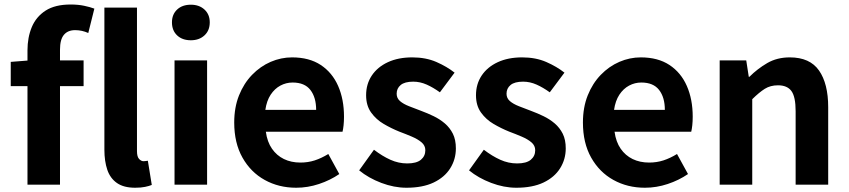

<svg xmlns="http://www.w3.org/2000/svg" viewBox="-20 -832 3824 865"><path d="M103.8 0V-605.1Q103.8 -663.3 123.3 -710.1Q142.9 -756.8 185.6 -784.3Q228.3 -811.7 298.3 -811.7Q331.7 -811.7 358.9 -806Q386.1 -800.3 405.1 -793.1L377.7 -683.3Q349.6 -696.2 318.4 -696.2Q285.8 -696.2 268.1 -675.3Q250.3 -654.4 250.3 -607.9V0ZM28.4 -444.1V-553.2L112.3 -559.8H356.6V-444.1ZM588.8 13.8Q537.4 13.8 507 -7.4Q476.6 -28.5 463.4 -67.1Q450.3 -105.8 450.3 -157.3V-797.9H597.1V-151.3Q597.1 -125.9 606.6 -115.9Q616.1 -105.8 626.1 -105.8Q630.6 -105.8 634.8 -106.3Q638.9 -106.8 646.1 -107.8L663.8 1.2Q652.1 6.1 633.7 9.9Q615.4 13.8 588.8 13.8Z M766.3 0V-559.8H913V0ZM839.9 -650.6Q801.2 -650.6 778 -672.6Q754.7 -694.5 754.7 -731.4Q754.7 -767.1 778 -789Q801.2 -810.8 839.9 -810.8Q877.5 -810.8 901.2 -789Q925 -767.1 925 -731.4Q925 -694.5 901.2 -672.6Q877.5 -650.6 839.9 -650.6Z M1314.4 13.8Q1235.9 13.8 1172.7 -21.2Q1109.5 -56.1 1072.4 -121.9Q1035.2 -187.7 1035.2 -279.9Q1035.2 -348.1 1056.8 -402.2Q1078.4 -456.3 1115.6 -494.8Q1152.8 -533.2 1199.5 -553.4Q1246.3 -573.5 1295.7 -573.5Q1373.1 -573.5 1425 -539.3Q1476.9 -505.1 1503.4 -444.7Q1529.8 -384.4 1529.8 -306.4Q1529.8 -285.9 1527.9 -267.6Q1525.9 -249.4 1523.1 -238.4H1177.7Q1183.9 -192.8 1205.2 -162.1Q1226.4 -131.4 1259.1 -115.5Q1291.8 -99.6 1333.6 -99.6Q1367.6 -99.6 1398 -109.4Q1428.3 -119.3 1459.1 -138.2L1508.6 -47.9Q1467.7 -19.8 1417 -3Q1366.4 13.8 1314.4 13.8ZM1175.4 -336.9H1404.3Q1404.3 -393.2 1378.4 -426.7Q1352.6 -460.2 1298.1 -460.2Q1269 -460.2 1243.2 -446.4Q1217.4 -432.6 1199.4 -405.4Q1181.4 -378.2 1175.4 -336.9Z M1811.1 13.8Q1755.3 13.8 1697.7 -8.1Q1640.1 -30 1598.1 -64.5L1664.8 -157.4Q1702.4 -128.6 1738.9 -112.2Q1775.4 -95.7 1814.7 -95.7Q1856.5 -95.7 1876.4 -112.3Q1896.2 -128.9 1896.2 -155.2Q1896.2 -176.1 1879.3 -190.6Q1862.5 -205 1835.5 -216.5Q1808.5 -228 1779 -239Q1743.7 -253.2 1709.2 -273.3Q1674.7 -293.4 1652.1 -324.9Q1629.4 -356.4 1629.4 -403Q1629.4 -453.3 1655 -491.7Q1680.7 -530.1 1727.4 -551.8Q1774.2 -573.5 1837.5 -573.5Q1898.6 -573.5 1946.2 -552.7Q1993.8 -531.8 2028 -504.7L1961.8 -416.1Q1931.9 -437.7 1902.3 -450.9Q1872.6 -464.1 1841.8 -464.1Q1803.3 -464.1 1785.2 -449Q1767 -433.9 1767 -409.7Q1767 -389.6 1782.2 -376.5Q1797.4 -363.4 1823.1 -353.4Q1848.9 -343.4 1878.3 -332.2Q1906.4 -321.8 1933.9 -308.5Q1961.4 -295.2 1984.1 -275.9Q2006.7 -256.5 2020.3 -229.5Q2033.8 -202.4 2033.8 -163.4Q2033.8 -114.3 2008.4 -73.8Q1982.9 -33.2 1933.6 -9.7Q1884.3 13.8 1811.1 13.8Z M2306.1 13.8Q2250.3 13.8 2192.7 -8.1Q2135.1 -30 2093.1 -64.5L2159.8 -157.4Q2197.4 -128.6 2233.9 -112.2Q2270.4 -95.7 2309.7 -95.7Q2351.5 -95.7 2371.4 -112.3Q2391.2 -128.9 2391.2 -155.2Q2391.2 -176.1 2374.3 -190.6Q2357.5 -205 2330.5 -216.5Q2303.5 -228 2274 -239Q2238.7 -253.2 2204.2 -273.3Q2169.7 -293.4 2147.1 -324.9Q2124.4 -356.4 2124.4 -403Q2124.4 -453.3 2150 -491.7Q2175.7 -530.1 2222.4 -551.8Q2269.2 -573.5 2332.5 -573.5Q2393.6 -573.5 2441.2 -552.7Q2488.8 -531.8 2523 -504.7L2456.8 -416.1Q2426.9 -437.7 2397.3 -450.9Q2367.6 -464.1 2336.8 -464.1Q2298.3 -464.1 2280.2 -449Q2262 -433.9 2262 -409.7Q2262 -389.6 2277.2 -376.5Q2292.4 -363.4 2318.1 -353.4Q2343.9 -343.4 2373.3 -332.2Q2401.4 -321.8 2428.9 -308.5Q2456.4 -295.2 2479.1 -275.9Q2501.7 -256.5 2515.3 -229.5Q2528.8 -202.4 2528.8 -163.4Q2528.8 -114.3 2503.4 -73.8Q2477.9 -33.2 2428.6 -9.7Q2379.3 13.8 2306.1 13.8Z M2885.4 13.8Q2806.9 13.8 2743.7 -21.2Q2680.5 -56.1 2643.4 -121.9Q2606.2 -187.7 2606.2 -279.9Q2606.2 -348.1 2627.8 -402.2Q2649.4 -456.3 2686.6 -494.8Q2723.8 -533.2 2770.5 -553.4Q2817.3 -573.5 2866.7 -573.5Q2944.1 -573.5 2996 -539.3Q3047.9 -505.1 3074.4 -444.7Q3100.8 -384.4 3100.8 -306.4Q3100.8 -285.9 3098.9 -267.6Q3096.9 -249.4 3094.1 -238.4H2748.7Q2754.9 -192.8 2776.2 -162.1Q2797.4 -131.4 2830.1 -115.5Q2862.8 -99.6 2904.6 -99.6Q2938.6 -99.6 2969 -109.4Q2999.3 -119.3 3030.1 -138.2L3079.6 -47.9Q3038.7 -19.8 2988 -3Q2937.4 13.8 2885.4 13.8ZM2746.4 -336.9H2975.3Q2975.3 -393.2 2949.4 -426.7Q2923.6 -460.2 2869.1 -460.2Q2840 -460.2 2814.2 -446.4Q2788.4 -432.6 2770.4 -405.4Q2752.4 -378.2 2746.4 -336.9Z M3222.3 0V-559.8H3342L3353.4 -485.9H3356.2Q3392.5 -522.2 3436.7 -547.9Q3480.9 -573.5 3538.2 -573.5Q3628.6 -573.5 3669.9 -514.3Q3711.2 -455 3711.2 -349.1V0H3564.5V-330.9Q3564.5 -396 3545.5 -421.9Q3526.5 -447.7 3485.1 -447.7Q3450.9 -447.7 3425.6 -431.9Q3400.3 -416 3369 -385.1V0Z"/></svg>

Font: Noto Sans HK Thin
Style: Regular
Weight: 100
Designer: Ryoko NISHIZUKA 西塚涼子 (kana, bopomofo & ideographs); Paul D. Hunt (Latin, Greek & Cyrillic); Sandoll Communications 산돌커뮤니
Foundry: Adobe
Version: Version 2.004-H2;hotconv 1.0.118;makeotfexe 2.5.65603